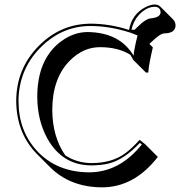

<svg xmlns="http://www.w3.org/2000/svg" viewBox="-20 -763 797 850"><path d="M665 -743.2Q680.7 -742.7 689.9 -733.4L746.6 -676.8Q756.8 -665.5 757.3 -650.4Q755.9 -615.7 707.5 -615.2Q689.5 -615.2 649.4 -576.2Q644 -570.8 641.1 -568.8L656.7 -553.2Q640.1 -482.9 637.2 -450.2Q636.7 -445.8 636.7 -442.4L626.5 -441.4L569.8 -498Q563.5 -510.3 557.1 -520.5Q502.9 -554.2 422.4 -554.2Q349.1 -554.2 289.6 -495.1Q211.9 -417 211.4 -277.3Q211.9 -157.2 269 -75.2Q320.3 -41.5 385.3 -41Q475.6 -41 534.7 -84.5Q564 -106.4 598.1 -144L622.1 -125L678.7 -68.4Q574.7 65.9 432.6 66.4Q291 65.9 202.1 -22.5L145.5 -79.1Q58.1 -167 52.2 -299.8Q51.8 -308.1 51.8 -314.9Q51.8 -459 151.9 -560.1Q243.2 -652.3 366.7 -657.7Q374 -658.2 379.9 -658.2Q465.8 -658.2 551.3 -630.4Q563.5 -699.7 624 -731.4Q646.5 -742.7 665 -743.2ZM559.6 -617.7 548.3 -621.1Q462.9 -647.9 379.9 -647.9Q259.3 -647.9 167 -560.1Q67.4 -465.3 62 -327.1Q62 -320.8 62 -314.9Q62 -184.1 144 -94.7Q231.9 -0.5 376 0Q509.8 -1 607.9 -123.5L599.1 -130.4Q528.8 -55.2 459 -38.6Q426.3 -31.2 385.3 -30.8Q255.4 -30.8 189 -150.9Q145.5 -231 145 -334Q145 -501 250 -579.6Q305.7 -620.6 366.2 -621.1Q509.8 -620.1 571.3 -516.6Q574.2 -547.4 588.9 -606Q582.5 -608.9 574.2 -611.8ZM562 -631.3H576.2Q577.6 -632.8 584.5 -639.6Q625.5 -681.6 650.9 -682.1Q688.5 -686.5 690.9 -707Q690.9 -728.5 671.4 -732.4Q668 -732.9 665 -732.9Q629.4 -732.9 595.7 -697.8Q569.8 -669.4 562 -631.3Z"/></svg>

Font: Linux Biolinum Shadow O
Style: Regular
Weight: 400
Designer: Philipp H. Poll
Foundry: Philipp H. Poll
Version: Version 1.0.4